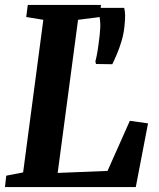

<svg xmlns="http://www.w3.org/2000/svg" viewBox="-21 -763 647 783"><path d="M-0.7 0 4.4 -46.5 73.3 -59.9 155.7 -682.2 85.9 -693.6 92.3 -743H390.8L385.7 -693.6L297.3 -682.2L214.2 -57.8L417.5 -66L508.5 -270.3L582.7 -259.9L532.7 0ZM437 -501.1 370.4 -502 368 -512.8Q373.1 -531.3 377.1 -556.5Q381.1 -581.8 385.5 -619.8Q389.2 -652.3 387.5 -674.4Q385.9 -696.5 381.7 -710.2L388.7 -731H485.4Q488.7 -719 489.2 -701.4Q489.6 -683.9 486.4 -654.9Q483.3 -624 474.7 -595.3Q466 -566.7 455.8 -542.6Q445.6 -518.5 437 -501.1Z"/></svg>

Font: Merriweather 7pt Light
Style: Italic
Weight: 300
Italic angle: -7.8°
Designer: Eben Sorkin
Foundry: Eben Sorkin
Version: Version 2.200;gftools[0.9.31]